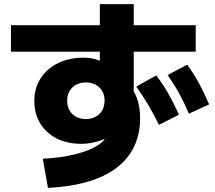

<svg xmlns="http://www.w3.org/2000/svg" viewBox="-20 -836 1040 929"><path d="M187 -68Q273 -72 343.5 -89.5Q414 -107 455 -134Q496 -161 496 -192V-215L537 -198Q524 -185 506.5 -174.5Q489 -164 467.5 -156.5Q446 -149 422.5 -144.5Q399 -140 374 -140Q306 -140 254.5 -166Q203 -192 174.5 -239Q146 -286 146 -348Q146 -410 176.5 -457Q207 -504 261 -530.5Q315 -557 385 -557Q421 -557 451 -546.5Q481 -536 523 -511L463 -483V-816H627V-353L615 -413Q637 -382 647.5 -345.5Q658 -309 658 -263Q658 -162 606.5 -88.5Q555 -15 455.5 25.5Q356 66 212 73ZM396 -260Q416 -260 432.5 -266.5Q449 -273 461 -284.5Q473 -296 479.5 -312.5Q486 -329 486 -349Q486 -388 461 -412.5Q436 -437 396 -437Q355 -437 330 -412.5Q305 -388 305 -349Q305 -309 330 -284.5Q355 -260 396 -260ZM33 -586V-714H927V-586ZM894 -286Q871 -340 846.5 -384.5Q822 -429 791 -473L886 -523Q918 -479 943 -432.5Q968 -386 992 -331ZM749 -232Q723 -285 697 -329Q671 -373 639 -417L736 -471Q769 -428 795 -382Q821 -336 846 -281Z"/></svg>

Font: M PLUS 1 Thin ExtraBold
Style: Regular
Weight: 800
Version: Version 1.001